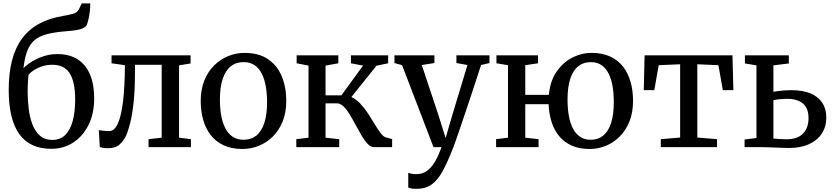

<svg xmlns="http://www.w3.org/2000/svg" viewBox="-20 -886 5021 1156"><path d="M288.5 10Q225 10 177 -11.8Q129 -33.5 97 -77.5Q65 -121.5 48.8 -188Q32.5 -254.5 32.5 -344.5Q32.5 -445.5 52.5 -522.5Q72.5 -599.5 112.8 -654Q153 -708.5 214 -742.2Q275 -776 357 -789.5Q395.5 -796 420.8 -803.5Q446 -811 454.5 -829L472 -865.5H523.5Q523.5 -841 520.8 -817.8Q518 -794.5 513.5 -773.8Q509 -753 503 -736.5Q495.5 -723.5 478.8 -715.8Q462 -708 437 -704.2Q412 -700.5 379 -698Q311 -692.5 265 -681Q219 -669.5 190 -646Q161 -622.5 145 -581.5Q129 -540.5 121 -475.5Q145 -499 177.2 -518.2Q209.5 -537.5 247.5 -549Q285.5 -560.5 326 -560.5Q380 -560.5 421 -542.8Q462 -525 490.2 -490.8Q518.5 -456.5 532.8 -406.8Q547 -357 547 -293Q547 -202.5 513.2 -134.2Q479.5 -66 421.2 -28Q363 10 288.5 10ZM295 -43.5Q342.5 -43.5 372.8 -73.2Q403 -103 417.8 -157.8Q432.5 -212.5 432.5 -286Q432.5 -343 423.5 -383.2Q414.5 -423.5 397.2 -448.2Q380 -473 354.2 -484.5Q328.5 -496 295 -496Q260.5 -496 231.2 -486Q202 -476 181.5 -462Q161 -448 151.5 -435.5Q150 -420.5 148.8 -403Q147.5 -385.5 147 -367.2Q146.5 -349 146.5 -332.5Q146.5 -281.5 152.8 -230.5Q159 -179.5 175.2 -137.2Q191.5 -95 220.5 -69.2Q249.5 -43.5 295 -43.5Z M627 6.5Q612 6.5 600 4.2Q588 2 581 -0.5L575 -102.5Q585.5 -100.5 602.5 -98.8Q619.5 -97 638.5 -97Q669.5 -97 690 -143.2Q710.5 -189.5 721 -277.8Q731.5 -366 732 -493.5L651.5 -505V-553H1127.5V-504L1058 -492.5V-57L1129.5 -48V0H874.5V-48L953.5 -57V-496H792.5V-447Q792.5 -339.5 784 -264.8Q775.5 -190 763 -142Q750.5 -94 738.5 -67.5Q723.5 -36.5 698.8 -15Q674 6.5 627 6.5Z M1188.5 -277.5Q1188.5 -348 1210.5 -402Q1232.5 -456 1270 -492.8Q1307.5 -529.5 1354.5 -548.5Q1401.5 -567.5 1451.5 -567.5Q1539 -567.5 1594.5 -529.2Q1650 -491 1676.8 -425.8Q1703.5 -360.5 1703.5 -279Q1703.5 -208.5 1681.5 -154.2Q1659.5 -100 1622 -63.2Q1584.5 -26.5 1537.5 -7.8Q1490.5 11 1440 11Q1375 11 1327.2 -11Q1279.5 -33 1249 -72.2Q1218.5 -111.5 1203.5 -164Q1188.5 -216.5 1188.5 -277.5ZM1447 -44.5Q1491.5 -44.5 1523 -69.5Q1554.5 -94.5 1571.2 -145Q1588 -195.5 1588 -271Q1588 -322 1580.2 -366Q1572.5 -410 1556 -442.8Q1539.5 -475.5 1512.5 -493.8Q1485.5 -512 1447 -512Q1401.5 -512 1369.8 -487Q1338 -462 1321 -411.8Q1304 -361.5 1304 -285.5Q1304 -234 1312 -190Q1320 -146 1337 -113.2Q1354 -80.5 1381.2 -62.5Q1408.5 -44.5 1447 -44.5Z M1764 0V-48L1837.5 -57V-491L1766 -505V-553H2017V-505L1940 -491V-312H2035.5L2166 -491L2093 -505V-553H2317V-505L2247 -490.5L2095.5 -302Q2124.5 -288.5 2149.8 -261.5Q2175 -234.5 2196.5 -201.8Q2218 -169 2236.5 -137.8Q2255 -106.5 2271.5 -84.8Q2288 -63 2303 -59L2341 -48.5V0H2232.5Q2213 0 2194.5 -19Q2176 -38 2158 -68.2Q2140 -98.5 2122.2 -132Q2104.5 -165.5 2086.2 -195.8Q2068 -226 2048.5 -245Q2029 -264 2007.5 -264H1940V-57L2022.5 -48V0Z M2487 251Q2471.5 251 2458.5 249Q2445.5 247 2438 243V154Q2444.5 157.5 2458.5 160Q2472.5 162.5 2487 162.5Q2508 162.5 2527.5 155.2Q2547 148 2565.8 130.2Q2584.5 112.5 2602.5 80.8Q2620.5 49 2638.5 0H2590L2401 -493.5L2355 -506.5V-553H2595.5V-506.5L2519.5 -494.5L2618.5 -197L2663 -55L2704.5 -197.5L2794.5 -494.5L2728 -506.5V-553H2927V-506.5L2876.5 -494.5Q2846.5 -402 2821.2 -326.2Q2796 -250.5 2776.2 -191.5Q2756.5 -132.5 2741.8 -90Q2727 -47.5 2717.5 -21Q2708 5.5 2704 15Q2673.5 92 2645 144.8Q2616.5 197.5 2579.5 224.2Q2542.5 251 2487 251Z M3530.5 11Q3468.5 11 3422.8 -9.2Q3377 -29.5 3346.8 -66Q3316.5 -102.5 3301 -151.8Q3285.5 -201 3283 -258.5H3142.5V-57L3222.5 -48V0H2967V-48L3038.5 -57V-493.5L2969 -505V-553H3219.5V-505L3142.5 -493.5V-315H3284.5Q3292 -396.5 3330 -452.8Q3368 -509 3424.2 -538.2Q3480.5 -567.5 3542 -567.5Q3607 -567.5 3654.2 -545.5Q3701.5 -523.5 3731.8 -484.2Q3762 -445 3776.8 -392.2Q3791.5 -339.5 3791.5 -279Q3791.5 -208.5 3769.8 -154.5Q3748 -100.5 3710.8 -63.5Q3673.5 -26.5 3627 -7.8Q3580.5 11 3530.5 11ZM3537 -44.5Q3581 -44.5 3612 -69.8Q3643 -95 3659.2 -145.2Q3675.5 -195.5 3675.5 -271Q3675.5 -322.5 3668.2 -366.2Q3661 -410 3644.5 -442.8Q3628 -475.5 3601.8 -493.8Q3575.5 -512 3537 -512Q3492.5 -512 3461.2 -487Q3430 -462 3413.5 -411.8Q3397 -361.5 3397 -285.5Q3397 -233.5 3404.8 -189.5Q3412.5 -145.5 3429 -113.2Q3445.5 -81 3472.2 -62.8Q3499 -44.5 3537 -44.5Z M3958.5 0V-48L4075 -58V-499L3946 -493.5L3919.5 -343.5H3856L3861 -553H4390L4395.5 -343.5H4332L4305.5 -493.5L4178.5 -499V-58L4297 -48V0Z M4463 0V-46L4534.5 -55V-492.5L4465 -504V-553H4729.5V-504L4636.5 -492.5V-333.5Q4650.5 -336 4668.5 -338.2Q4686.5 -340.5 4706.5 -341.8Q4726.5 -343 4745.5 -343Q4812.5 -343 4859.2 -323.8Q4906 -304.5 4930.5 -267.8Q4955 -231 4955 -179Q4955 -123.5 4928 -82Q4901 -40.5 4850.8 -17.8Q4800.5 5 4731.5 5Q4719 5 4697.2 4.2Q4675.5 3.5 4651 2.5Q4626.5 1.5 4604.8 0.8Q4583 0 4570.5 0ZM4716 -47.5Q4781.5 -47.5 4814.8 -81.8Q4848 -116 4848 -174.5Q4848 -235 4814 -263Q4780 -291 4720.5 -291Q4699 -291 4676.2 -288.8Q4653.5 -286.5 4636.5 -283V-52Q4652.5 -50 4673 -48.8Q4693.5 -47.5 4716 -47.5Z"/></svg>

Font: Merriweather 24pt
Style: Regular
Weight: 400
Designer: Eben Sorkin
Foundry: Eben Sorkin
Version: Version 2.100